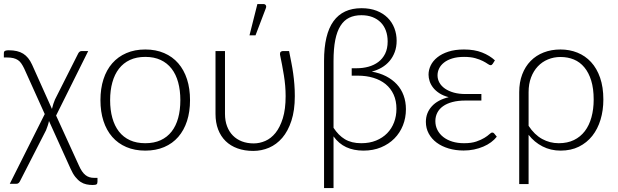

<svg xmlns="http://www.w3.org/2000/svg" viewBox="-20 -756 3128 972"><path d="M228 -143.5Q225.5 -131 221.2 -118.8Q217 -106.5 213 -96.5L80.5 162.5Q78.5 166.5 74.2 170.5Q70 174.5 62.5 174.5H29.5L206.5 -178.5L102.5 -409Q95.5 -423.5 88.2 -434.2Q81 -445 71 -451.8Q61 -458.5 47.5 -461.8Q34 -465 15 -465H-0.5V-483Q-0.5 -486.5 -0.2 -490Q0 -493.5 2.2 -496Q4.5 -498.5 9.8 -500Q15 -501.5 24.5 -501.5Q70 -501.5 97.5 -484.2Q125 -467 142.5 -428.5L243 -204.5Q246 -217.5 250 -230Q254 -242.5 258.5 -252.5L376 -485.5Q378 -489.5 382.2 -493.5Q386.5 -497.5 393.5 -497.5H426.5L264 -171L379.5 82Q387 99 395 110.8Q403 122.5 412.2 130Q421.5 137.5 432.5 141Q443.5 144.5 457.5 144.5H473.5V163.5Q473.5 173.5 468.8 177Q464 180.5 448.5 180.5Q432.5 180.5 417.2 177.2Q402 174 388.2 165Q374.5 156 361.5 139.8Q348.5 123.5 337 97.5Z M715.5 -505.5Q769 -505.5 811.2 -487.2Q853.5 -469 882.5 -435.5Q911.5 -402 926.8 -354.8Q942 -307.5 942 -249Q942 -190.5 926.8 -143.5Q911.5 -96.5 882.5 -63Q853.5 -29.5 811.2 -11.5Q769 6.5 715.5 6.5Q662 6.5 619.8 -11.5Q577.5 -29.5 548.2 -63Q519 -96.5 503.8 -143.5Q488.5 -190.5 488.5 -249Q488.5 -307.5 503.8 -354.8Q519 -402 548.2 -435.5Q577.5 -469 619.8 -487.2Q662 -505.5 715.5 -505.5ZM715.5 -31Q760 -31 793.2 -46.2Q826.5 -61.5 848.8 -90Q871 -118.5 882 -158.8Q893 -199 893 -249Q893 -298.5 882 -339Q871 -379.5 848.8 -408.2Q826.5 -437 793.2 -452.5Q760 -468 715.5 -468Q671 -468 637.8 -452.5Q604.5 -437 582.2 -408.2Q560 -379.5 548.8 -339Q537.5 -298.5 537.5 -249Q537.5 -199 548.8 -158.8Q560 -118.5 582.2 -90Q604.5 -61.5 637.8 -46.2Q671 -31 715.5 -31Z M1071 0ZM1119 -497.5V-179.5Q1119 -144.5 1129.5 -116.8Q1140 -89 1159 -69.8Q1178 -50.5 1204.8 -40.2Q1231.5 -30 1264.5 -30Q1294 -30 1323 -42.5Q1352 -55 1374.8 -83.2Q1397.5 -111.5 1411.8 -157.2Q1426 -203 1426 -269.5Q1426 -321 1417.2 -374.5Q1408.5 -428 1397.5 -479.5Q1396.5 -489.5 1401.2 -493.5Q1406 -497.5 1411.5 -497.5H1443.5Q1449.5 -466.5 1455 -439Q1460.5 -411.5 1464.2 -384.5Q1468 -357.5 1470.2 -329.5Q1472.5 -301.5 1472.5 -269.5Q1472.5 -197 1455.2 -144.5Q1438 -92 1409 -58.2Q1380 -24.5 1342 -8.2Q1304 8 1262 8Q1218 8 1182.5 -4.8Q1147 -17.5 1122.2 -41.8Q1097.5 -66 1084.2 -100.8Q1071 -135.5 1071 -179.5V-497.5ZM1243 -577 1283 -735.5H1313.5Q1322 -735.5 1325.8 -729.2Q1329.5 -723 1325.5 -713.5L1273.5 -577Z M1820 6.5Q1770.5 6.5 1732.8 -11Q1695 -28.5 1668.5 -65.5V196H1620.5V-448Q1620.5 -582.5 1668.2 -648.5Q1716 -714.5 1810 -714.5Q1853.5 -714.5 1886.8 -701.5Q1920 -688.5 1942.5 -666Q1965 -643.5 1976.5 -613.5Q1988 -583.5 1988 -550Q1988 -518.5 1978.5 -492.8Q1969 -467 1952.2 -447.2Q1935.5 -427.5 1912.5 -414Q1889.5 -400.5 1862 -393.5Q1902.5 -386.5 1934.5 -370Q1966.5 -353.5 1989 -329.2Q2011.5 -305 2023.2 -273Q2035 -241 2035 -203Q2035 -159.5 2019.8 -121.2Q2004.5 -83 1976.5 -54.8Q1948.5 -26.5 1908.8 -10Q1869 6.5 1820 6.5ZM1786 -410.5Q1817 -410.5 1845.2 -418.2Q1873.5 -426 1895.2 -442.2Q1917 -458.5 1929.8 -484.2Q1942.5 -510 1942.5 -546Q1942.5 -576 1933.5 -600.8Q1924.5 -625.5 1907.2 -642.8Q1890 -660 1865.5 -669.5Q1841 -679 1809.5 -679Q1774 -679 1747.8 -666.2Q1721.5 -653.5 1703.8 -625.5Q1686 -597.5 1677.2 -553.5Q1668.5 -509.5 1668.5 -447V-109Q1681 -90 1695.2 -75.5Q1709.5 -61 1726.2 -51Q1743 -41 1763.5 -36Q1784 -31 1809 -31Q1851 -31 1884 -44.5Q1917 -58 1940 -81.5Q1963 -105 1975 -136.8Q1987 -168.5 1987 -205Q1987 -245.5 1972.8 -277Q1958.5 -308.5 1932.5 -329.8Q1906.5 -351 1870.5 -362Q1834.5 -373 1791 -373H1760.5V-410.5Z M2474.5 -433Q2471.5 -429 2469.2 -427.5Q2467 -426 2463 -426Q2458.5 -426 2449.2 -432.5Q2440 -439 2424.5 -447Q2409 -455 2385.8 -461.5Q2362.5 -468 2329.5 -468Q2295 -468 2269.8 -460.2Q2244.5 -452.5 2227.8 -439.2Q2211 -426 2203 -409.2Q2195 -392.5 2195 -374.5Q2195 -354.5 2204.8 -337.2Q2214.5 -320 2233 -307.2Q2251.5 -294.5 2277.5 -287.2Q2303.5 -280 2336 -280H2417V-247H2336Q2299 -247 2270.5 -239.5Q2242 -232 2222.8 -218.2Q2203.5 -204.5 2193.8 -185.2Q2184 -166 2184 -143Q2184 -118.5 2194.5 -98Q2205 -77.5 2224 -62.5Q2243 -47.5 2269.8 -39.2Q2296.5 -31 2329 -31Q2366.5 -31 2391.2 -39.5Q2416 -48 2432.2 -58Q2448.5 -68 2457.5 -76.5Q2466.5 -85 2472 -85Q2478.5 -85 2482 -80L2495 -64Q2483.5 -49 2466 -36Q2448.5 -23 2426.8 -13.8Q2405 -4.5 2379.8 0.8Q2354.5 6 2327 6Q2286 6 2251 -4.5Q2216 -15 2190.5 -34Q2165 -53 2150.5 -79.8Q2136 -106.5 2136 -139Q2136 -184.5 2165.8 -217.5Q2195.5 -250.5 2251.5 -264Q2223.5 -271.5 2204 -284.2Q2184.5 -297 2172.5 -312.5Q2160.5 -328 2155 -345Q2149.5 -362 2149.5 -378Q2149.5 -402 2160.5 -424.8Q2171.5 -447.5 2193.8 -465.5Q2216 -483.5 2249.8 -494.5Q2283.5 -505.5 2329 -505.5Q2382 -505.5 2420.5 -490.2Q2459 -475 2485.5 -450.5Z M2608.5 -289.5Q2608.5 -339.5 2623.8 -379.5Q2639 -419.5 2666.5 -447.5Q2694 -475.5 2732.5 -490.5Q2771 -505.5 2817.5 -505.5Q2863.5 -505.5 2903.2 -489.5Q2943 -473.5 2972.2 -441.8Q3001.5 -410 3018 -362.5Q3034.5 -315 3034.5 -252Q3034.5 -197.5 3020.2 -150.2Q3006 -103 2978.5 -68.2Q2951 -33.5 2910.8 -13.5Q2870.5 6.5 2818 6.5Q2768 6.5 2726.5 -14.8Q2685 -36 2656 -73.5V176H2608.5ZM2656 -119Q2685.5 -74 2724.5 -52.5Q2763.5 -31 2808.5 -31Q2852.5 -31 2885.5 -47Q2918.5 -63 2940.8 -92.2Q2963 -121.5 2974.2 -162.2Q2985.5 -203 2985.5 -252Q2985.5 -307.5 2973 -348Q2960.5 -388.5 2938.2 -415.2Q2916 -442 2885.2 -454.8Q2854.5 -467.5 2817.5 -467.5Q2783.5 -467.5 2754 -455.2Q2724.5 -443 2702.8 -420Q2681 -397 2668.5 -364Q2656 -331 2656 -289.5Z"/></svg>

Font: Lato Light
Style: Regular
Weight: 300
Designer: Lukasz Dziedzic
Foundry: tyPoland Lukasz Dziedzic
Version: Version 2.007; 2014-02-27